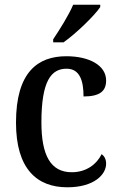

<svg xmlns="http://www.w3.org/2000/svg" viewBox="-20 -786 507 816"><path d="M206 -619V-606H250C304 -644 383 -721 406 -756V-766H291C272 -721 234 -661 206 -619ZM266 10C381 10 431 -45 431 -90C431 -109 424 -122 412 -131C391 -88 347 -54 285 -54C195 -54 156 -126 156 -266C156 -443 198 -494 263 -494C320 -494 335 -441 335 -376C405 -376 431 -399 431 -444C431 -509 358 -547 262 -547C141 -547 48 -480 48 -265C48 -67 138 10 266 10Z"/></svg>

Font: Noto Serif Tamil SemiCondensed Medium
Style: Regular
Weight: 500
Width: 4
Designer: Indian Type Foundry, Tom Grace, and the Monotype Design Team
Foundry: Monotype Imaging Inc.
Version: Version 2.004